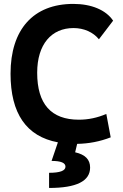

<svg xmlns="http://www.w3.org/2000/svg" viewBox="-20 -723 626 978"><path d="M230 234.4C369.6 234.4 439 199.7 439 130.4C439 89.4 414.1 64.5 362.8 52.7L373 9.8C432.1 8.8 488.8 -2 543.9 -23.4L521.5 -142.6C475.6 -123 429.7 -113.3 381.8 -113.3C240.7 -113.3 169.4 -192.9 169.4 -352.5C169.4 -497.6 242.2 -580.1 354.5 -580.1C407.2 -580.1 454.6 -559.1 483.9 -522.9L556.2 -617.7C519.5 -672.4 445.3 -703.1 353.5 -703.1C149.9 -703.1 33.7 -573.2 33.7 -347.7C33.7 -144.5 114.7 -27.8 274.9 2L242.7 96.7C290.5 96.7 313.5 106.4 313.5 126C313.5 146.5 286.1 157.2 230 157.2Z"/></svg>

Font: Cascadia Mono NF
Style: Bold
Weight: 700
Monospace: yes
Designer: Aaron Bell
Foundry: Saja Typeworks
Version: Version 2404.023